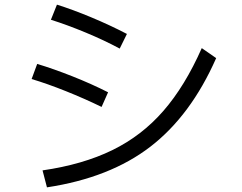

<svg xmlns="http://www.w3.org/2000/svg" viewBox="-20 -803 1040 826"><path d="M495 -594Q428 -630 348.5 -663Q269 -696 199 -718L225 -783Q292 -762 372.5 -728.5Q453 -695 526 -657ZM163 -70Q336 -95 463 -157Q590 -219 683 -326Q776 -433 848 -596L910 -553Q801 -306 627 -172Q453 -38 182 3ZM417 -343Q343 -379 263 -411Q183 -443 116 -463L140 -528Q210 -507 292 -474.5Q374 -442 445 -406Z"/></svg>

Font: IBM Plex Sans SC
Style: Regular
Weight: 400
Designer: Mike Abbink; Paul van der Laan; Pieter van Rosmalen; Eunyou Noh; Wujin Sim; Chorong Kim; Dohee Lee; Yejin We; Jinhee Kim
Foundry: Sandoll Inc.
Version: Version 1.000